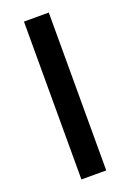

<svg xmlns="http://www.w3.org/2000/svg" viewBox="-139 -765 554 816"><g transform="rotate(-20 137.5 -357.0)"><path d="M81.5 0V-713.9H193.8V0Z"/></g></svg>

Font: Open Sans SemiCondensed SemiBold
Style: Regular
Weight: 600
Width: 4
Designer: Monotype Design Team
Foundry: Monotype Imaging Inc.
Version: Version 3.000